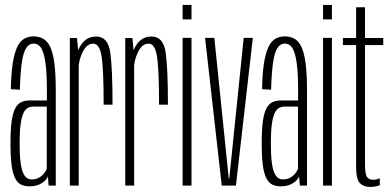

<svg xmlns="http://www.w3.org/2000/svg" viewBox="-20 -752 1588 778"><path d="M100 3Q116.5 3 129 -0.8Q141.5 -4.5 150.8 -10.8Q160 -17 166 -23.8Q172 -30.5 174 -37.5L177 0H206V-385.5Q206 -470.5 196.8 -518Q187.5 -565.5 168 -585Q148.5 -604.5 116 -604.5Q93.5 -604.5 76.8 -594.2Q60 -584 49 -560Q38 -536 31.5 -494.8Q25 -453.5 24 -390.5L60.5 -388.5Q62.5 -460 68.8 -500.8Q75 -541.5 86.8 -558.5Q98.5 -575.5 116 -575.5Q135 -575.5 146.5 -557.8Q158 -540 164 -498.5Q170 -457 170 -385.5V-345H101Q80.5 -345 65.5 -337.8Q50.5 -330.5 41 -311.8Q31.5 -293 27 -259.2Q22.5 -225.5 22.5 -171.5Q22.5 -116 27.2 -81.5Q32 -47 41.8 -28.8Q51.5 -10.5 65.8 -3.8Q80 3 100 3ZM108.5 -25Q97.5 -25 88.8 -31Q80 -37 73.2 -52.5Q66.5 -68 63 -97Q59.5 -126 59.5 -173Q59.5 -219 63.5 -248.2Q67.5 -277.5 74.5 -292.8Q81.5 -308 91.8 -314Q102 -320 114.5 -320H169.5V-69.5Q167.5 -61 159.5 -50.5Q151.5 -40 138.8 -32.5Q126 -25 108.5 -25Z M400 -328H436Q436 -475 426.8 -539.5Q417.5 -604 369.5 -604Q330.5 -604 308.2 -570.2Q286 -536.5 286 -490.5L298.5 -475.5Q298.5 -507 314.8 -541Q331 -575 358 -575Q383.5 -575 391.8 -523Q400 -471 400 -328ZM263 0H299V-523L292 -598H263Z M624.5 -328H660.5Q660.5 -475 651.2 -539.5Q642 -604 594 -604Q555 -604 532.8 -570.2Q510.5 -536.5 510.5 -490.5L523 -475.5Q523 -507 539.2 -541Q555.5 -575 582.5 -575Q608 -575 616.2 -523Q624.5 -471 624.5 -328ZM487.5 0H523.5V-523L516.5 -598H487.5Z M720 0H756V-598.5H720ZM720 -732V-673.5H756V-732Z M878.5 0H936L1004.5 -598.5H967.5L909 -28.5H907L848.5 -598.5H811Z M1118 3Q1134.5 3 1147 -0.8Q1159.5 -4.5 1168.8 -10.8Q1178 -17 1184 -23.8Q1190 -30.5 1192 -37.5L1195 0H1224V-385.5Q1224 -470.5 1214.8 -518Q1205.5 -565.5 1186 -585Q1166.5 -604.5 1134 -604.5Q1111.5 -604.5 1094.8 -594.2Q1078 -584 1067 -560Q1056 -536 1049.5 -494.8Q1043 -453.5 1042 -390.5L1078.5 -388.5Q1080.5 -460 1086.8 -500.8Q1093 -541.5 1104.8 -558.5Q1116.5 -575.5 1134 -575.5Q1153 -575.5 1164.5 -557.8Q1176 -540 1182 -498.5Q1188 -457 1188 -385.5V-345H1119Q1098.5 -345 1083.5 -337.8Q1068.5 -330.5 1059 -311.8Q1049.5 -293 1045 -259.2Q1040.5 -225.5 1040.5 -171.5Q1040.5 -116 1045.2 -81.5Q1050 -47 1059.8 -28.8Q1069.5 -10.5 1083.8 -3.8Q1098 3 1118 3ZM1126.5 -25Q1115.5 -25 1106.8 -31Q1098 -37 1091.2 -52.5Q1084.5 -68 1081 -97Q1077.5 -126 1077.5 -173Q1077.5 -219 1081.5 -248.2Q1085.5 -277.5 1092.5 -292.8Q1099.5 -308 1109.8 -314Q1120 -320 1132.5 -320H1187.5V-69.5Q1185.5 -61 1177.5 -50.5Q1169.5 -40 1156.8 -32.5Q1144 -25 1126.5 -25Z M1289 0H1325V-598.5H1289ZM1289 -732V-673.5H1325V-732Z M1480 5.5Q1500.5 5.5 1519 -1.5V-30Q1506 -23.5 1491.5 -23.5Q1475 -23.5 1467 -35Q1459 -46.5 1459 -88V-569.5H1533V-598H1459V-722.5H1423V-598H1369.5V-569.5H1423V-76.5Q1423 -26 1438 -10.2Q1453 5.5 1480 5.5Z"/></svg>

Font: Anybody ExtraCondensed ExtraLight
Style: Regular
Weight: 250
Width: 2
Version: Version 1.113;gftools[0.9.25]